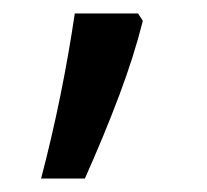

<svg xmlns="http://www.w3.org/2000/svg" viewBox="-20 -136 308 285"><path d="M41 129Q57 68 69.5 6.5Q82 -55 91 -116H185L192 -105Q179 -53 157 5.5Q135 64 106 129Z"/></svg>

Font: Noto Naskh Arabic
Style: Bold
Weight: 700
Designer: Monotype Design Team, David Williams, Mohamad Dakak and Nizar Qandah
Foundry: Monotype Imaging Inc.
Version: Version 2.016